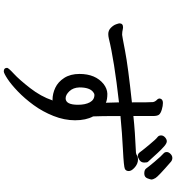

<svg xmlns="http://www.w3.org/2000/svg" viewBox="23 -896 953 1040"><g transform="rotate(90 500.0 -375.5)"><path d="M512 -254Q547 -254 547 -321Q547 -361 533.5 -385.5Q520 -410 493 -410Q487 -410 478 -403Q453 -384 453 -329Q454 -295 473.5 -274.5Q493 -254 512 -254ZM366 81Q347 81 347 63Q347 56 379 26.5Q411 -3 456.5 -61.5Q502 -120 523 -182Q525 -182 525 -183H520Q487 -183 455 -198Q423 -213 401.5 -246.5Q380 -280 380 -329Q380 -416 435 -460Q460 -479 487 -480Q519 -480 536 -472L534 -543Q305 -517 188 -488Q175 -485 164 -485Q144 -485 130 -499Q116 -513 111 -527.5Q106 -542 106 -545Q106 -565 127 -565L136 -564Q152 -560 168 -560Q173 -560 255.5 -576Q338 -592 534 -613Q534 -714 532.5 -726.5Q531 -739 517 -752Q513 -757 513 -764Q516 -781 537 -781Q553 -781 573 -775Q593 -769 600.5 -760Q608 -751 608 -726V-621Q692 -630 807 -635Q815 -636 822.5 -641Q830 -646 843 -646Q868 -646 889 -626Q906 -610 906 -596Q906 -581 894.5 -575Q883 -569 792 -564.5Q701 -560 608 -551Q608 -441 610 -403Q631 -364 631 -305Q631 -247 607.5 -188Q584 -129 548.5 -80.5Q513 -32 475 4.5Q437 41 406.5 61Q376 81 366 81ZM823 -645Q812 -645 803.5 -657Q795 -669 764 -706.5Q733 -744 723 -751Q713 -758 713 -771Q713 -783 723.5 -792.5Q734 -802 745 -802Q756 -802 773 -787Q790 -772 807.5 -753Q825 -734 838.5 -719Q852 -704 856 -700Q860 -696 860 -680Q860 -663 846.5 -654Q833 -645 823 -645ZM809 -786Q803 -792 803 -802Q803 -812 813 -822Q823 -832 835 -832Q846 -832 855 -825Q936 -755 944 -740.5Q952 -726 952 -720Q952 -714 945.5 -697Q939 -680 919 -680Q899 -680 891.5 -691Q884 -702 855 -736.5Q826 -771 809 -786Z"/></g></svg>

Font: LXGW WenKai Lite
Style: Bold
Weight: 700
Designer: LXGW / Fontworks Inc.
Foundry: LXGW / Fontworks Inc.
Version: Version 1.330;April 28, 2024